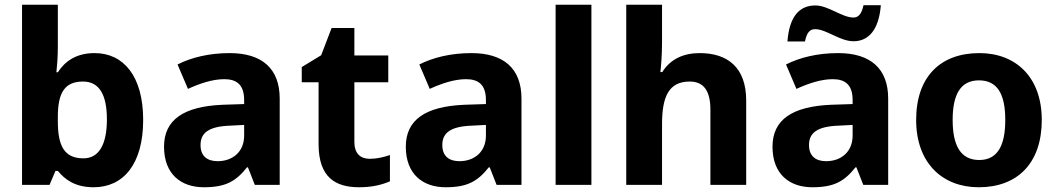

<svg xmlns="http://www.w3.org/2000/svg" viewBox="-20 -780 4463 810"><path d="M224 -583V-760H73V0H189L214 -59H224C253 -24 295 10 375 10C500 10 584 -87 584 -274C584 -459 501 -556 379 -556C300 -556 253 -520 224 -475H218C221 -503 224 -542 224 -583ZM330 -436C398 -436 431 -382 431 -276C431 -170 397 -112 332 -112C250 -112 224 -166 224 -269V-287C224 -389 253 -436 330 -436Z M949 -556C861 -556 786 -537 729 -508L773 -405C823 -428 877 -446 926 -446C978 -446 1010 -423 1010 -358V-341L919 -338C755 -331 672 -275 672 -161C672 -45 744 10 840 10C932 10 975 -15 1022 -74H1026L1055 0H1160V-364C1160 -491 1085 -556 949 -556ZM953 -250 1010 -253V-208C1010 -139 961 -100 898 -100C855 -100 826 -121 826 -168C826 -218 858 -247 953 -250Z M1540 -110C1500 -110 1475 -133 1475 -181V-433H1618V-546H1475V-662H1379L1335 -547L1253 -497V-433H1324V-172C1324 -30 1397 10 1495 10C1552 10 1592 -1 1625 -15V-126C1599 -117 1570 -110 1540 -110Z M1969 -556C1881 -556 1806 -537 1749 -508L1793 -405C1843 -428 1897 -446 1946 -446C1998 -446 2030 -423 2030 -358V-341L1939 -338C1775 -331 1692 -275 1692 -161C1692 -45 1764 10 1860 10C1952 10 1995 -15 2042 -74H2046L2075 0H2180V-364C2180 -491 2105 -556 1969 -556ZM1973 -250 2030 -253V-208C2030 -139 1981 -100 1918 -100C1875 -100 1846 -121 1846 -168C1846 -218 1878 -247 1973 -250Z M2475 0V-760H2324V0Z M2773 -607V-760H2622V0H2773V-256C2773 -372 2801 -436 2890 -436C2949 -436 2977 -396 2977 -318V0H3128V-356C3128 -496 3049 -556 2932 -556C2865 -556 2809 -532 2774 -476H2766C2769 -502 2773 -547 2773 -607Z M3302 -605H3376C3384 -646 3399 -657 3419 -657C3466 -657 3523 -606 3581 -606C3644 -606 3688 -654 3696 -758H3623C3614 -717 3599 -706 3580 -706C3533 -706 3474 -757 3420 -757C3352 -757 3310 -710 3302 -605ZM3516 -556C3428 -556 3353 -537 3296 -508L3340 -405C3390 -428 3444 -446 3493 -446C3545 -446 3577 -423 3577 -358V-341L3486 -338C3322 -331 3239 -275 3239 -161C3239 -45 3311 10 3407 10C3499 10 3542 -15 3589 -74H3593L3622 0H3727V-364C3727 -491 3652 -556 3516 -556ZM3520 -250 3577 -253V-208C3577 -139 3528 -100 3465 -100C3422 -100 3393 -121 3393 -168C3393 -218 3425 -247 3520 -250Z M4375 -274C4375 -455 4265 -556 4112 -556C3946 -556 3845 -455 3845 -274C3845 -92 3956 10 4109 10C4273 10 4375 -92 4375 -274ZM3999 -274C3999 -381 4032 -441 4110 -441C4189 -441 4221 -381 4221 -274C4221 -167 4189 -105 4111 -105C4032 -105 3999 -167 3999 -274Z"/></svg>

Font: Noto Sans Lao UI
Style: Bold
Weight: 700
Designer: Monotype Design Team
Foundry: Monotype Imaging Inc.
Version: Version 2.000